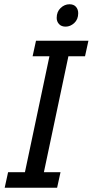

<svg xmlns="http://www.w3.org/2000/svg" viewBox="-20 -881 435 901"><path d="M2 0 18 -73H97L212 -617H133L149 -690H395L379 -617H301L186 -73H264L248 0ZM246 -797Q246 -826 264.5 -843.5Q283 -861 306 -861Q326 -861 336.5 -849Q347 -837 347 -819Q347 -790 328.5 -773Q310 -756 288 -756Q268 -756 257 -768Q246 -780 246 -797Z"/></svg>

Font: Radio Canada Condensed
Style: Italic
Weight: 400
Width: 3
Italic angle: -12°
Designer: Charles Daoud, Etienne Aubert Bonn, Alexandre Saumier Demers, Jacques Le Bailly
Foundry: Radio-Canada
Version: Version 2.104; ttfautohint (v1.8.4.7-5d5b);gftools[0.9.28.de